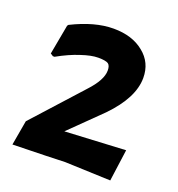

<svg xmlns="http://www.w3.org/2000/svg" viewBox="-92 -851 564 610"><g transform="rotate(20 189.5 -545.5)"><path d="M218.8 -642.6Q218.8 -659.2 210.9 -665Q202.1 -670.9 176.8 -670.9Q153.3 -670.9 119.1 -659.2Q85 -648.4 44.9 -626Q43 -626 39.1 -626Q37.1 -627.9 30.3 -631.8Q35.2 -657.2 48.8 -732.4Q49.8 -733.4 51.8 -736.3Q127.9 -774.4 191.4 -774.4Q254.9 -774.4 293.9 -742.2Q333 -710.9 333 -659.2Q333 -591.8 259.8 -516.6Q224.6 -482.4 155.3 -414.1Q206.1 -417 360.4 -424.8Q356.4 -398.4 345.7 -317.4Q307.6 -318.4 191.4 -323.2Q147.5 -321.3 14.6 -318.4Q18.6 -338.9 29.3 -402.3Q66.4 -443.4 177.7 -566.4Q218.8 -610.4 218.8 -642.6Z"/></g></svg>

Font: Acme Polish
Style: Regular
Weight: 400
Designer: Juan Pablo del Peral
Version: Version 1.002